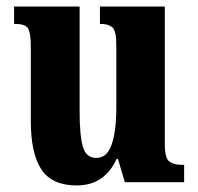

<svg xmlns="http://www.w3.org/2000/svg" viewBox="-20 -556 604 586"><path d="M214 10Q139 10 106.5 -38.5Q74 -87 74 -188V-413Q74 -456 65.5 -469.5Q57 -483 26 -483H23V-536H223V-216Q223 -142 233 -108Q243 -74 274 -74Q307 -74 321 -115.5Q335 -157 335 -227V-419Q335 -463 322.5 -473Q310 -483 288 -483H285V-536H483V-116Q483 -73 497 -63Q511 -53 533 -53H542V0H361L340 -71H336Q299 10 214 10Z"/></svg>

Font: Noto Serif Khmer ExtraCondensed ExtraBold
Style: Regular
Weight: 800
Width: 2
Designer: Danh Hong and the Monotype Design Team
Foundry: Monotype Imaging Inc.
Version: Version 2.004; ttfautohint (v1.8.4.7-5d5b)